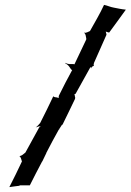

<svg xmlns="http://www.w3.org/2000/svg" viewBox="-20 -680 532 779"><path d="M18 79H19C30 78 43 75 56 74H57C58 74 61 72 61 72H101C117 40 134 7 151 -25C151 -26 152 -26 152 -26H153V-28L168 -59V-60C184 -92 202 -124 219 -155V-154H220V-156L231 -173C232 -173 235 -176 235 -176V-177C251 -209 268 -245 284 -278L285 -282V-285L284 -287V-290C284 -292 283 -295 281 -296C283 -297 286 -299 287 -300L346 -406C347 -407 348 -407 348 -408C348 -407 348 -407 349 -406V-403H350C350 -407 354 -409 356 -411C357 -411 360 -413 361 -413V-414C360 -414 360 -418 360 -419L361 -422V-424L412 -539C412 -543 410 -548 409 -552C413 -550 419 -549 422 -548H423C446 -580 469 -610 490 -640V-641C475 -642 458 -646 442 -649C429 -651 414 -658 403 -660H402C386 -625 364 -588 345 -554C340 -552 327 -544 321 -548V-547C324 -546 328 -538 328 -534L330 -524V-520C314 -486 298 -452 282 -419C281 -419 279 -420 278 -420H268C260 -419 250 -422 245 -425L244 -424C249 -421 258 -415 262 -408C263 -406 271 -394 273 -396C255 -364 236 -326 219 -292C218 -290 218 -284 218 -282C216 -283 211 -285 209 -285H207C205 -285 197 -287 197 -289H196C180 -255 161 -216 143 -181L135 -172C132 -168 127 -165 125 -163C128 -164 133 -166 137 -167C140 -167 143 -167 146 -168C143 -166 141 -165 139 -163L83 -61L73 -53C70 -50 61 -46 58 -47C64 -45 67 -32 69 -25C53 10 35 45 18 79Z"/></svg>

Font: Charger Mayhem
Style: Regular
Weight: 400
Designer: Jasper
Foundry: Cannot Into Space Fonts
Version: Version 0.98